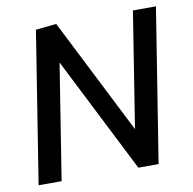

<svg xmlns="http://www.w3.org/2000/svg" viewBox="-75 -725 807 801"><g transform="rotate(-10 329.0 -325.0)"><path d="M25 0H122.5L200 -489.2L447.5 0H533.3L636.7 -650H539.2L461.7 -160.8L214.2 -650L126.7 -640.8Z"/></g></svg>

Font: Boon Medium
Style: Italic
Weight: 500
Italic angle: -9°
Designer: Sungsit Sawaiwan
Foundry: FontUni
Version: Version 3.0